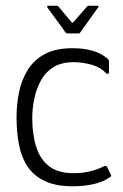

<svg xmlns="http://www.w3.org/2000/svg" viewBox="-20 -647 431 673"><path d="M235 6Q176 6 137 -12.5Q98 -31 76.5 -63.5Q55 -96 46.5 -140Q38 -184 38 -235Q38 -282 47 -325Q56 -368 78 -403Q100 -438 138 -458Q176 -478 234 -478Q275 -478 305 -469Q335 -460 355 -443Q360 -439 361 -437Q362 -435 362 -429V-394Q362 -388 358.5 -388Q355 -388 351 -391Q333 -411 301.5 -420Q270 -429 238 -429Q196 -429 168 -412Q140 -395 124 -366Q108 -337 100.5 -302.5Q93 -268 93 -234Q93 -176 107 -132Q121 -88 152.5 -64Q184 -40 237 -40Q270 -40 296 -46.5Q322 -53 344 -64Q352 -68 356 -61L368 -36Q371 -32 369.5 -29.5Q368 -27 364 -25Q341 -9 307.5 -1.5Q274 6 235 6ZM216 -530Q212 -530 210 -533L146 -621Q145 -623 145.5 -625Q146 -627 149 -627H178Q183 -627 185 -624L230 -570Q235 -565 238 -570L285 -624Q288 -627 292 -627H321Q325 -627 325.5 -625Q326 -623 324 -621L261 -533Q260 -530 255 -530Z"/></svg>

Font: Glory Light
Style: Regular
Weight: 300
Version: Version 1.011